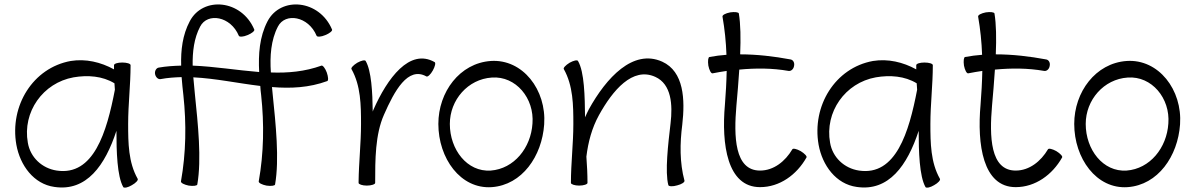

<svg xmlns="http://www.w3.org/2000/svg" viewBox="-20 -828 5402 869"><path d="M603 -19C561 -93 560 -181 560 -267C560 -356 571 -444 571 -533C571 -540 554 -545 533 -545C513 -545 496 -540 496 -533C496 -527 496 -521 496 -514C436 -547 368 -563 300 -552C129 -521 23 -349 54 -173C71 -79 133 5 226 18C372 40 456 -80 507 -236C507 -143 510 -30 538 19C542 24 559 21 577 10C595 0 607 -13 603 -19ZM237 -56C170 -66 117 -116 106 -182C81 -321 174 -453 313 -478C377 -489 444 -484 498 -451C499 -441 499 -432 500 -422C463 -229 404 -31 237 -56Z M707 -470C739 -476 770 -478 802 -479C804 -451 807 -424 810 -397C824 -267 822 -135 799 -7C798 0 814 8 834 12C854 15 872 13 873 7C893 -108 876 -266 862 -403C860 -427 857 -453 855 -478C956 -473 1057 -451 1158 -439C1159 -425 1160 -411 1162 -397C1176 -267 1174 -135 1151 -7C1150 0 1166 8 1186 12C1206 15 1224 13 1225 7C1245 -108 1228 -266 1214 -403C1213 -413 1212 -423 1211 -434C1296 -427 1379 -431 1461 -461C1467 -463 1466 -480 1459 -500C1452 -519 1441 -533 1435 -531C1360 -504 1283 -497 1206 -500C1201 -573 1206 -647 1238 -708C1271 -772 1376 -755 1413 -666C1416 -660 1433 -661 1452 -669C1472 -677 1485 -688 1483 -694C1426 -830 1251 -846 1191 -732C1154 -661 1149 -582 1153 -502C1053 -510 952 -527 852 -531C851 -594 858 -655 886 -708C919 -772 1024 -755 1061 -666C1064 -660 1081 -661 1100 -669C1120 -677 1133 -688 1131 -694C1074 -830 899 -846 839 -732C806 -670 798 -601 800 -531C766 -530 732 -528 698 -522C687 -520 679 -506 682 -492C685 -478 696 -468 707 -470Z M1678 0C1678 -105 1678 -219 1718 -309C1765 -416 1826 -529 1910 -482C1916 -479 1929 -491 1939 -509C1949 -527 1953 -544 1947 -547C1834 -611 1733 -474 1670 -331C1669 -328 1668 -326 1667 -323C1666 -410 1661 -508 1635 -552C1632 -558 1615 -554 1597 -544C1579 -533 1567 -520 1571 -515C1613 -440 1614 -352 1614 -267C1614 -180 1604 -93 1603 -6C1603 -5 1603 -3 1603 -1V0C1603 6 1620 12 1640 12C1661 12 1678 6 1678 0Z M2206 19C2343 9 2433 -121 2443 -265C2454 -421 2346 -562 2201 -552C2061 -542 1964 -412 1964 -267C1964 -112 2064 29 2206 19ZM2016 -267C2016 -376 2098 -470 2206 -477C2315 -485 2399 -383 2390 -269C2383 -159 2307 -64 2201 -56C2094 -49 2016 -151 2016 -267Z M2532 -515C2574 -440 2575 -352 2575 -267C2575 -178 2564 -89 2564 0C2564 6 2581 12 2601 12C2622 12 2639 6 2639 0C2639 -40 2637 -79 2634 -119C2642 -185 2659 -249 2691 -307C2753 -419 2843 -527 2946 -480C3019 -447 3025 -354 3015 -270C3004 -176 2989 -50 3005 10C3007 16 3025 17 3045 11C3065 6 3079 -3 3078 -10C3056 -92 3057 -179 3068 -264C3081 -377 3076 -504 2977 -549C2845 -608 2724 -476 2645 -333C2639 -321 2633 -309 2628 -297C2627 -391 2625 -503 2596 -552C2593 -558 2576 -554 2558 -544C2540 -533 2528 -520 2532 -515Z M3205 -496C3226 -500 3247 -504 3269 -507C3268 -456 3265 -405 3261 -354C3245 -175 3271 19 3420 19C3509 19 3586 -37 3630 -115C3634 -120 3622 -133 3604 -144C3586 -154 3569 -158 3566 -152C3534 -98 3482 -56 3420 -56C3304 -56 3301 -211 3313 -350C3318 -401 3322 -457 3326 -513C3401 -520 3475 -520 3549 -507C3560 -505 3572 -515 3574 -530C3577 -544 3570 -557 3558 -559C3483 -573 3406 -582 3330 -582C3333 -653 3332 -720 3324 -767C3323 -773 3305 -775 3285 -772C3264 -768 3249 -760 3250 -753C3260 -696 3266 -638 3268 -580C3242 -578 3217 -575 3191 -570C3185 -569 3183 -552 3186 -531C3190 -511 3198 -495 3205 -496Z M4234 -19C4192 -93 4191 -181 4191 -267C4191 -356 4202 -444 4202 -533C4202 -540 4185 -545 4164 -545C4144 -545 4127 -540 4127 -533C4127 -527 4127 -521 4127 -514C4067 -547 3999 -563 3931 -552C3760 -521 3654 -349 3685 -173C3702 -79 3764 5 3857 18C4003 40 4087 -80 4138 -236C4138 -143 4141 -30 4169 19C4173 24 4190 21 4208 10C4226 0 4238 -13 4234 -19ZM3868 -56C3801 -66 3748 -116 3737 -182C3712 -321 3805 -453 3944 -478C4008 -489 4075 -484 4129 -451C4130 -441 4130 -432 4131 -422C4094 -229 4035 -31 3868 -56Z M4362 -496C4383 -500 4404 -504 4426 -507C4425 -456 4422 -405 4418 -354C4402 -175 4428 19 4577 19C4666 19 4743 -37 4787 -115C4791 -120 4779 -133 4761 -144C4743 -154 4726 -158 4723 -152C4691 -98 4639 -56 4577 -56C4461 -56 4458 -211 4470 -350C4475 -401 4479 -457 4483 -513C4558 -520 4632 -520 4706 -507C4717 -505 4729 -515 4731 -530C4734 -544 4727 -557 4715 -559C4640 -573 4563 -582 4487 -582C4490 -653 4489 -720 4481 -767C4480 -773 4462 -775 4442 -772C4421 -768 4406 -760 4407 -753C4417 -696 4423 -638 4425 -580C4399 -578 4374 -575 4348 -570C4342 -569 4340 -552 4343 -531C4347 -511 4355 -495 4362 -496Z M5084 19C5221 9 5311 -121 5321 -265C5332 -421 5224 -562 5079 -552C4939 -542 4842 -412 4842 -267C4842 -112 4942 29 5084 19ZM4894 -267C4894 -376 4976 -470 5084 -477C5193 -485 5277 -383 5268 -269C5261 -159 5185 -64 5079 -56C4972 -49 4894 -151 4894 -267Z"/></svg>

Font: Nupuram Light
Style: Regular
Weight: 300
Designer: Santhosh Thottingal (santhosh.thottingal@gmail.com)
Foundry: SMC
Version: Version 1.000